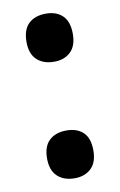

<svg xmlns="http://www.w3.org/2000/svg" viewBox="-70 -596 406 649"><g transform="rotate(-10 133.0 -271.5)"><path d="M53 -471Q53 -513 74.5 -533.5Q96 -554 134 -554Q170 -554 191 -533.5Q212 -513 212 -471Q212 -430 190.5 -409.5Q169 -389 134 -389Q97 -389 75 -409.5Q53 -430 53 -471ZM53 -71Q53 -112 74.5 -132.5Q96 -153 134 -153Q170 -153 191 -133Q212 -113 212 -71Q212 -30 190.5 -9.5Q169 11 134 11Q97 11 75 -9.5Q53 -30 53 -71Z"/></g></svg>

Font: Noto Sans Lao Condensed
Style: Bold
Weight: 700
Width: 3
Designer: Monotype Design Team
Foundry: Monotype Imaging Inc.
Version: Version 2.003; ttfautohint (v1.8.4.7-5d5b)